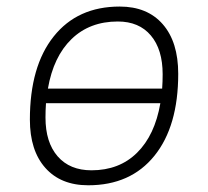

<svg xmlns="http://www.w3.org/2000/svg" viewBox="-20 -547 626 577"><path d="M245.1 9.8Q162.6 9.8 116.2 -42.5Q69.8 -94.7 69.8 -187.5Q69.8 -347.7 141.4 -437.5Q212.9 -527.3 339.8 -527.3Q422.9 -527.3 469.2 -474.1Q515.6 -420.9 515.6 -325.2Q515.6 -167.5 444.1 -78.9Q372.6 9.8 245.1 9.8ZM254.9 -35.2Q338.4 -35.2 391.8 -87.9Q445.3 -140.6 461.9 -236.8H118.2Q116.7 -215.8 116.7 -193.8Q116.7 -119.1 153.3 -77.1Q189.9 -35.2 254.9 -35.2ZM124 -280.8H467.3Q468.8 -301.8 468.8 -323.7Q468.8 -398.4 433.3 -440.4Q397.9 -482.4 334 -482.4Q249.5 -482.4 195.1 -429.7Q140.6 -377 124 -280.8Z"/></svg>

Font: Cascadia Mono ExtraLight
Style: Italic
Weight: 200
Italic angle: -10°
Monospace: yes
Designer: Aaron Bell
Foundry: Saja Typeworks
Version: Version 2404.023; ttfautohint (v1.8.4)